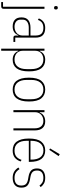

<svg xmlns="http://www.w3.org/2000/svg" viewBox="1052 -1850 998 3141"><g transform="rotate(90 1550.5 -279.0)"><path d="M90 -508H124V156Q124 180 113.5 190Q103 200 80 200H13V170H90ZM107 -665Q92 -665 85.5 -672Q79 -679 79 -690V-701Q79 -712 85 -719Q91 -726 106 -726Q121 -726 127.5 -719Q134 -712 134 -701V-690Q134 -679 128 -672Q122 -665 107 -665Z M596 0Q561 0 561 -35V-79H554Q540 -37 504 -12.5Q468 12 413 12Q342 12 303 -23.5Q264 -59 264 -133Q264 -206 307.5 -242.5Q351 -279 431 -279H561V-357Q561 -429 529.5 -459.5Q498 -490 436 -490Q387 -490 355 -469.5Q323 -449 305 -400L281 -416Q300 -465 337.5 -492.5Q375 -520 437 -520Q516 -520 555.5 -481Q595 -442 595 -361V-30H665V0ZM417 -18Q447 -18 473 -27Q499 -36 518.5 -52.5Q538 -69 549.5 -93.5Q561 -118 561 -150V-251H431Q373 -251 337 -225.5Q301 -200 301 -153V-116Q301 -69 333.5 -43.5Q366 -18 417 -18Z M776 -508H810V-430H817Q831 -472 867.5 -496Q904 -520 958 -520Q1049 -520 1098 -455Q1147 -390 1147 -254Q1147 -118 1098 -53Q1049 12 957 12Q903 12 867 -12Q831 -36 817 -78H810V200H776ZM952 -18Q1029 -18 1069.5 -70Q1110 -122 1110 -216V-292Q1110 -385 1069.5 -437.5Q1029 -490 952 -490Q922 -490 896 -481Q870 -472 851 -455Q832 -438 821 -414Q810 -390 810 -359V-150Q810 -119 821 -94.5Q832 -70 851 -53Q870 -36 896 -27Q922 -18 952 -18Z M1445 12Q1400 12 1363.5 -3.5Q1327 -19 1302 -51.5Q1277 -84 1263.5 -134Q1250 -184 1250 -254Q1250 -393 1302 -456.5Q1354 -520 1445 -520Q1536 -520 1588 -456.5Q1640 -393 1640 -254Q1640 -184 1626.5 -134Q1613 -84 1588 -51.5Q1563 -19 1526.5 -3.5Q1490 12 1445 12ZM1445 -18Q1521 -18 1562 -70Q1603 -122 1603 -216V-292Q1603 -386 1562 -438Q1521 -490 1445 -490Q1369 -490 1328 -438Q1287 -386 1287 -292V-216Q1287 -122 1328 -70Q1369 -18 1445 -18Z M1781 0V-508H1815V-430H1822Q1835 -471 1872.5 -495.5Q1910 -520 1965 -520Q2036 -520 2074.5 -476Q2113 -432 2113 -348V0H2079V-347Q2079 -415 2048 -452.5Q2017 -490 1957 -490Q1928 -490 1902.5 -481Q1877 -472 1857.5 -454.5Q1838 -437 1826.5 -412.5Q1815 -388 1815 -357V0Z M2441 12Q2396 12 2359.5 -3.5Q2323 -19 2298 -51.5Q2273 -84 2259.5 -134Q2246 -184 2246 -254Q2246 -393 2298 -456.5Q2350 -520 2441 -520Q2532 -520 2580 -457Q2628 -394 2628 -264V-252H2283V-216Q2283 -122 2324 -70Q2365 -18 2441 -18Q2504 -18 2540 -47Q2576 -76 2595 -133L2621 -118Q2600 -55 2557 -21.5Q2514 12 2441 12ZM2441 -491Q2365 -491 2324 -438.5Q2283 -386 2283 -292V-279H2591V-292Q2591 -386 2553.5 -438.5Q2516 -491 2441 -491ZM2431 -587 2408 -600 2502 -758 2533 -740Z M2890 12Q2833 12 2792.5 -10Q2752 -32 2720 -81L2746 -100Q2775 -55 2808.5 -36.5Q2842 -18 2890 -18Q2950 -18 2982.5 -45Q3015 -72 3015 -128Q3015 -179 2990.5 -204.5Q2966 -230 2910 -240L2870 -247Q2804 -258 2769.5 -289.5Q2735 -321 2735 -386Q2735 -454 2777.5 -487Q2820 -520 2887 -520Q2946 -520 2981 -499.5Q3016 -479 3040 -447L3016 -426Q2996 -453 2967.5 -471.5Q2939 -490 2888 -490Q2833 -490 2801 -464.5Q2769 -439 2769 -388Q2769 -337 2794 -312.5Q2819 -288 2875 -278L2915 -271Q2983 -259 3016 -227.5Q3049 -196 3049 -131Q3049 -60 3007 -24Q2965 12 2890 12Z"/></g></svg>

Font: IBM Plex Sans Condensed ExtraLight
Style: Regular
Weight: 200
Width: 3
Designer: Mike Abbink, Paul van der Laan, Pieter van Rosmalen
Foundry: Bold Monday
Version: Version 1.3